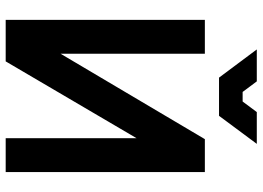

<svg xmlns="http://www.w3.org/2000/svg" viewBox="-144 -779 923 675"><g transform="rotate(90 317.5 -441.5)"><path d="M49.8 0V-700.2H168.9V-192.9L469.2 -700.2H585V0H465.8V-460L195.8 0ZM153.8 -882.8H266.1L303.2 -833H336.9L374 -882.8H485.8L387.2 -750H252.9Z"/></g></svg>

Font: Cakra Normal
Style: Regular
Weight: 400
Designer: Lucia Kollert, Vojtech Kollert
Foundry: OoM Type
Version: Version 1.000;Glyphs 3.1.1 (3148)